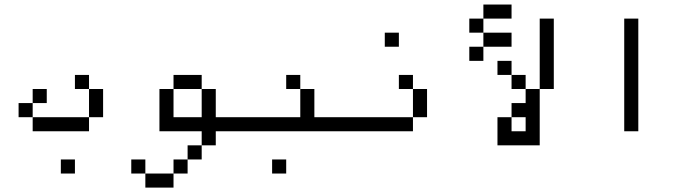

<svg xmlns="http://www.w3.org/2000/svg" viewBox="-20 -770 3040 852"><path d="M312.5 0V-62.5H250V0ZM187.5 -312.5V-375H125V-312.5H62.5V-250H125V-187.5H375V-250H125V-312.5ZM375 -250H437.5Q437.5 -250 437.5 -375H375Q375 -375 375 -250ZM375 -375V-437.5H312.5V-375Z M1000 -187.5V-250H937.5Q937.5 -250 937.5 -375H875Q875 -375 875 -250H750Q750 -250 750 -375H687.5V-187.5H875V-125H812.5V-62.5H750V0H625V62.5H750V0H812.5V-62.5H875V-125H937.5V-187.5ZM625 0V-62.5H562.5V0ZM750 -375H875V-437.5H750Z M1250 0V-62.5H1187.5V0ZM1500 -187.5V-250H1375Q1375 -250 1375 -375H1312.5Q1312.5 -375 1312.5 -250H1000V-187.5ZM1312.5 -375V-437.5H1250V-375Z M1750 -562.5V-625H1687.5V-562.5ZM1812.5 -250H1500V-187.5H1812.5ZM1812.5 -250H1875Q1875 -250 1875 -375H1812.5Q1812.5 -375 1812.5 -250ZM1812.5 -375V-437.5H1750V-375Z M2250 -562.5V-625H2125V-562.5H2062.5V-500H2125V-562.5ZM2250 -687.5V-750H2125V-687.5H2062.5V-625H2125V-687.5ZM2187.5 -250Q2187.5 -250 2187.5 -125H2375Q2375 -125 2375 -375H2312.5V-312.5H2250V-250ZM2250 -187.5V-250H2312.5V-187.5ZM2312.5 -375V-437.5H2250V-375ZM2375 -375H2437.5V-687.5H2375ZM2250 -437.5V-500H2187.5V-437.5Z M2750 -687.5Q2750 -687.5 2750 -187.5H2812.5Q2812.5 -187.5 2812.5 -687.5Z"/></svg>

Font: BFUnifontExMono
Style: Regular
Weight: 500
Version: Version 15.0.06